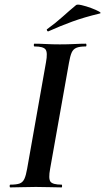

<svg xmlns="http://www.w3.org/2000/svg" viewBox="-20 -815 457 835"><path d="M25 0Q22 0 22 -6Q22 -12 25 -12Q52 -12 65.5 -17Q79 -22 86 -37Q93 -52 98 -81L180 -544Q188 -587 178 -600Q168 -613 130 -613Q127 -613 127 -619Q127 -625 130 -625Q153 -625 181 -623.5Q209 -622 240 -622Q275 -622 303 -623.5Q331 -625 353 -625Q356 -625 356 -619Q356 -613 353 -613Q326 -613 312 -607Q298 -601 291.5 -586Q285 -571 280 -542L198 -81Q190 -38 199.5 -25Q209 -12 248 -12Q250 -12 250 -6Q250 0 248 0Q226 0 198 -1Q170 -2 136 -2Q105 -2 76.5 -1Q48 0 25 0ZM191 -679Q187 -677 184.5 -682.5Q182 -688 186 -689Q222 -715 252 -742Q282 -769 311 -793Q316 -797 335.5 -792.5Q355 -788 376.5 -780Q398 -772 410.5 -765Q423 -758 413 -756Q346 -740 294 -721Q242 -702 191 -679Z"/></svg>

Font: Cormorant Infant Light
Style: Bold Italic
Weight: 700
Italic angle: -10°
Version: Version 4.001